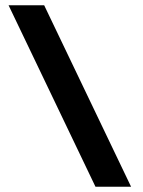

<svg xmlns="http://www.w3.org/2000/svg" viewBox="-20 -708 542 728"><path d="M477 0H342L12.5 -688H147.5Z"/></svg>

Font: League Spartan ExtraBold
Style: Regular
Weight: 800
Foundry: The League of Moveable Type
Version: Version 2.002